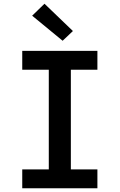

<svg xmlns="http://www.w3.org/2000/svg" viewBox="-20 -1007 640 1027"><path d="M99 0V-101H241V-634H99V-735H501V-634H359V-101H501V0ZM315 -789 152 -923 218 -987 370 -841Z"/></svg>

Font: Iosevka SS04 Extended
Style: Bold
Weight: 700
Width: 7
Monospace: yes
Designer: Belleve Invis
Foundry: Belleve Invis
Version: Version 19.0.0; ttfautohint (v1.8.4)